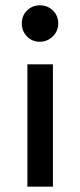

<svg xmlns="http://www.w3.org/2000/svg" viewBox="-20 -537 302 722"><path d="M179 -497.5Q199 -478 199 -449Q199 -420 178.5 -400Q158 -380 129.5 -380Q101 -380 81.5 -400Q62 -420 62 -449Q62 -478 81.5 -497.5Q101 -517 130 -517Q159 -517 179 -497.5ZM179 165H83V-295H179Z"/></svg>

Font: Hind Kochi Medium
Style: Regular
Weight: 500
Designer: Dhruvi Tolia
Foundry: Indian Type Foundry
Version: Version 0.702;PS 1.0;hotconv 1.0.81;makeotf.lib2.5.63406